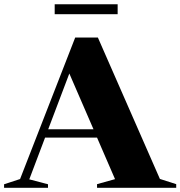

<svg xmlns="http://www.w3.org/2000/svg" viewBox="-32 -898 863 918"><path d="M732.5 -42.5 810.5 -17.5V0H432V-17.5L518 -41.5L432 -240H183.5L108 -40.5L197.5 -17V0H-12.5V-17L64 -42L327.5 -718.5H436ZM198.5 -280H415L299.5 -546.5ZM229.5 -830V-877.5H530.5V-830Z"/></svg>

Font: Newsreader Display
Style: Bold
Weight: 700
Designer: Hugues Gentile
Foundry: Production Type
Version: Version 1.001